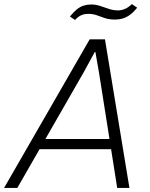

<svg xmlns="http://www.w3.org/2000/svg" viewBox="-46 -922 738 942"><path d="M-26 0 394 -729H469L589 0H529L440 -564L422 -667H419L365 -568L39 0ZM137 -190 164 -240H501L508 -190ZM519 -826Q489 -826 467.5 -833.5Q446 -841 428 -847.5Q410 -854 388 -854Q368 -854 353 -847.5Q338 -841 322 -824L297 -841Q315 -863 331 -876Q347 -889 364.5 -894.5Q382 -900 401 -900Q424 -900 445 -893Q466 -886 488 -878.5Q510 -871 533 -871Q550 -871 567.5 -878.5Q585 -886 601 -902L627 -884Q610 -863 592.5 -850Q575 -837 557 -831.5Q539 -826 519 -826Z"/></svg>

Font: Mona Sans ExtraLight Light
Style: Italic
Weight: 300
Italic angle: -11.6951°
Version: Version 2.000